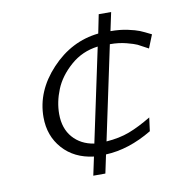

<svg xmlns="http://www.w3.org/2000/svg" viewBox="-75 -629 732 781"><g transform="rotate(-10 291.5 -238.5)"><path d="M89.8 -186Q89.8 -293.9 172.9 -382.6Q255.9 -471.2 368.2 -482.9L383.8 -560.1H435.1L418.9 -483.9Q457 -483.9 489 -477.1Q521 -470.2 537.1 -463.6Q553.2 -457 583 -441.9L561 -387.2Q530.3 -404.3 518.1 -410.2Q505.9 -416 474.9 -424.1Q443.8 -432.1 408.2 -432.1H407.2L325.2 -44.9Q379.4 -48.8 420.7 -64.5Q461.9 -80.1 513.2 -110.8L505.9 -55.2Q408.7 2.9 314 6.8L297.9 83H248L264.2 6.8Q184.1 -2.9 137 -55.9Q89.8 -108.9 89.8 -186ZM154.8 -188Q154.8 -127.9 187.5 -90.6Q220.2 -53.2 274.9 -44.9L356.9 -431.2Q292 -423.3 243.9 -381.1Q195.8 -338.9 175.3 -288.3Q154.8 -237.8 154.8 -188Z"/></g></svg>

Font: CMU Bright
Style: Oblique
Weight: 500
Italic angle: -12°
Version: Version 0.7.0